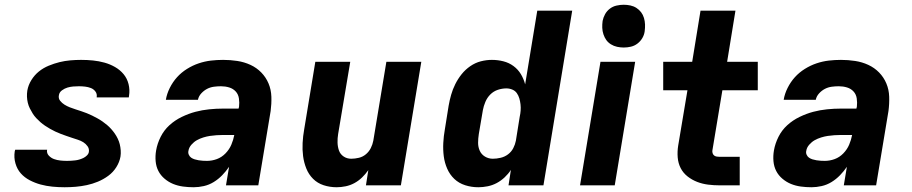

<svg xmlns="http://www.w3.org/2000/svg" viewBox="-20 -780 3840 808"><path d="M252 8Q226 8 200.5 5.5Q175 3 151 -3.5Q127 -10 105 -21.5Q83 -33 67.5 -50.5Q52 -68 45 -92.5Q38 -117 42 -143L44 -150H179L178 -149Q176 -135 185.5 -125Q195 -115 207.5 -110.5Q220 -106 234 -104.5Q248 -103 262 -103Q270 -103 278.5 -103.5Q287 -104 296 -105Q305 -106 313.5 -108.5Q322 -111 330.5 -115Q339 -119 346 -126Q353 -133 354 -141Q356 -154 348.5 -164.5Q341 -175 330.5 -181.5Q320 -188 307.5 -192Q295 -196 283 -200Q271 -204 259.5 -208Q248 -212 236 -216.5Q224 -221 212.5 -226.5Q201 -232 190.5 -238Q180 -244 169.5 -251Q159 -258 150 -266Q141 -274 132.5 -283Q124 -292 117.5 -302.5Q111 -313 105.5 -324Q100 -335 97 -347.5Q94 -360 93.5 -373Q93 -386 95 -399Q99 -422 112 -443Q125 -464 143.5 -479Q162 -494 185 -503.5Q208 -513 230.5 -518.5Q253 -524 276 -526Q299 -528 321 -528Q347 -528 371.5 -525.5Q396 -523 419.5 -516.5Q443 -510 464 -498Q485 -486 500 -468Q515 -450 521 -426Q527 -402 523 -377L522 -370H387V-372Q389 -385 381.5 -395Q374 -405 362.5 -409.5Q351 -414 338 -415.5Q325 -417 312 -417Q300 -417 288 -416Q276 -415 264 -411.5Q252 -408 241 -400Q230 -392 228 -380Q225 -366 233 -356Q241 -346 251.5 -339.5Q262 -333 273.5 -328.5Q285 -324 297.5 -320Q310 -316 322 -312Q334 -308 345.5 -303.5Q357 -299 368 -293.5Q379 -288 390 -282Q401 -276 411 -269Q421 -262 430.5 -254Q440 -246 448 -237Q456 -228 463 -218Q470 -208 475.5 -196.5Q481 -185 484 -173Q487 -161 488 -147.5Q489 -134 487 -121Q483 -98 469.5 -76.5Q456 -55 435.5 -40Q415 -25 392 -15.5Q369 -6 345.5 -1Q322 4 298.5 6Q275 8 252 8Z M795 8Q772 8 750 5Q728 2 708.5 -6Q689 -14 672.5 -28Q656 -42 646.5 -60.5Q637 -79 635 -101.5Q633 -124 637 -147Q642 -176 656 -204Q670 -232 693 -253Q716 -274 745 -288Q774 -302 802.5 -309.5Q831 -317 860.5 -320Q890 -323 919 -323H984L986 -331Q988 -348 985.5 -365.5Q983 -383 972 -395Q961 -407 944.5 -412Q928 -417 910 -417Q895 -417 880 -415Q865 -413 851.5 -406Q838 -399 827 -387Q816 -375 813 -360H678Q682 -385 694.5 -410Q707 -435 725 -455Q743 -475 767 -490Q791 -505 816.5 -513.5Q842 -522 867.5 -525Q893 -528 919 -528Q949 -528 978.5 -523.5Q1008 -519 1034 -507Q1060 -495 1079.5 -475Q1099 -455 1110 -429Q1121 -403 1122 -373Q1123 -343 1119 -313L1067 0H931L944 -78Q931 -59 915 -42.5Q899 -26 879.5 -14Q860 -2 838 3Q816 8 795 8ZM851 -103Q872 -103 892.5 -110.5Q913 -118 929 -134.5Q945 -151 953.5 -171Q962 -191 966 -212H920Q906 -212 891.5 -211Q877 -210 863.5 -208Q850 -206 835.5 -201.5Q821 -197 808.5 -190Q796 -183 785.5 -171Q775 -159 773 -145Q771 -137 774.5 -129Q778 -121 784.5 -116.5Q791 -112 799 -109.5Q807 -107 816 -105.5Q825 -104 834 -103.5Q843 -103 851 -103Z M1397 8Q1368 8 1342 -0.5Q1316 -9 1297.5 -27.5Q1279 -46 1269 -71Q1259 -96 1255.5 -123Q1252 -150 1253.5 -178.5Q1255 -207 1260 -235L1307 -520H1454L1403 -216Q1400 -198 1400.5 -180Q1401 -162 1406.5 -146.5Q1412 -131 1426 -121.5Q1440 -112 1458 -112Q1474 -112 1490.5 -116Q1507 -120 1520 -131Q1533 -142 1540.5 -157Q1548 -172 1551 -188L1606 -520H1753L1667 0H1520L1530 -64Q1518 -47 1503.5 -33Q1489 -19 1471.5 -9.5Q1454 0 1434.5 4Q1415 8 1397 8Z M1993 8Q1964 8 1937.5 -0.5Q1911 -9 1892 -27Q1873 -45 1862 -70Q1851 -95 1847.5 -122.5Q1844 -150 1845.5 -178.5Q1847 -207 1852 -235L1868 -335Q1872 -358 1878.5 -381Q1885 -404 1896 -426Q1907 -448 1922.5 -467.5Q1938 -487 1959 -501.5Q1980 -516 2003.5 -522Q2027 -528 2050 -528Q2075 -528 2098.5 -522Q2122 -516 2141 -502Q2160 -488 2172 -468Q2184 -448 2190 -425L2241 -735H2388L2267 0H2120L2130 -65Q2119 -48 2103.5 -33.5Q2088 -19 2070 -9.5Q2052 0 2032 4Q2012 8 1993 8ZM2054 -112Q2070 -112 2087 -116Q2104 -120 2118 -130.5Q2132 -141 2140 -156.5Q2148 -172 2151 -188L2167 -288Q2170 -301 2171 -314.5Q2172 -328 2170.5 -341Q2169 -354 2165.5 -366Q2162 -378 2155 -388Q2148 -398 2136 -403Q2124 -408 2111 -408Q2093 -408 2075 -402Q2057 -396 2043.5 -382.5Q2030 -369 2022.5 -351Q2015 -333 2012 -316L1995 -216Q1992 -197 1992 -179Q1992 -161 1999 -145.5Q2006 -130 2021 -121Q2036 -112 2054 -112Z M2421 0 2507 -520H2653L2567 0ZM2605 -580Q2591 -580 2577 -583Q2563 -586 2551 -593.5Q2539 -601 2531.5 -611.5Q2524 -622 2519.5 -635.5Q2515 -649 2514.5 -663Q2514 -677 2516 -692Q2519 -707 2526.5 -720.5Q2534 -734 2546.5 -743.5Q2559 -753 2574.5 -756.5Q2590 -760 2605 -760Q2619 -760 2633 -757Q2647 -754 2658.5 -746.5Q2670 -739 2678 -728.5Q2686 -718 2690 -704.5Q2694 -691 2694.5 -677Q2695 -663 2693 -648Q2691 -633 2683 -619.5Q2675 -606 2662.5 -596.5Q2650 -587 2635 -583.5Q2620 -580 2605 -580Z M3093 0H3009Q2984 0 2960 -3Q2936 -6 2914 -14.5Q2892 -23 2873.5 -37.5Q2855 -52 2844.5 -72.5Q2834 -93 2832 -117.5Q2830 -142 2834 -167L2873 -400H2771V-520H2893L2928 -735H3075L3040 -520H3169V-400H3020L2978 -147Q2977 -141 2979 -135Q2981 -129 2985.5 -125.5Q2990 -122 2996.5 -121Q3003 -120 3009 -120H3093Z M3395 8Q3372 8 3350 5Q3328 2 3308.5 -6Q3289 -14 3272.5 -28Q3256 -42 3246.5 -60.5Q3237 -79 3235 -101.5Q3233 -124 3237 -147Q3242 -176 3256 -204Q3270 -232 3293 -253Q3316 -274 3345 -288Q3374 -302 3402.5 -309.5Q3431 -317 3460.5 -320Q3490 -323 3519 -323H3584L3586 -331Q3588 -348 3585.5 -365.5Q3583 -383 3572 -395Q3561 -407 3544.5 -412Q3528 -417 3510 -417Q3495 -417 3480 -415Q3465 -413 3451.5 -406Q3438 -399 3427 -387Q3416 -375 3413 -360H3278Q3282 -385 3294.5 -410Q3307 -435 3325 -455Q3343 -475 3367 -490Q3391 -505 3416.5 -513.5Q3442 -522 3467.5 -525Q3493 -528 3519 -528Q3549 -528 3578.5 -523.5Q3608 -519 3634 -507Q3660 -495 3679.5 -475Q3699 -455 3710 -429Q3721 -403 3722 -373Q3723 -343 3719 -313L3667 0H3531L3544 -78Q3531 -59 3515 -42.5Q3499 -26 3479.5 -14Q3460 -2 3438 3Q3416 8 3395 8ZM3451 -103Q3472 -103 3492.5 -110.5Q3513 -118 3529 -134.5Q3545 -151 3553.5 -171Q3562 -191 3566 -212H3520Q3506 -212 3491.5 -211Q3477 -210 3463.5 -208Q3450 -206 3435.5 -201.5Q3421 -197 3408.5 -190Q3396 -183 3385.5 -171Q3375 -159 3373 -145Q3371 -137 3374.5 -129Q3378 -121 3384.5 -116.5Q3391 -112 3399 -109.5Q3407 -107 3416 -105.5Q3425 -104 3434 -103.5Q3443 -103 3451 -103Z"/></svg>

Font: Iosevka Aile Heavy Oblique
Style: Regular
Weight: 900
Italic angle: -9°
Designer: Belleve Invis
Foundry: Belleve Invis
Version: Version 31.1.0; ttfautohint (v1.8.4)